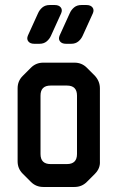

<svg xmlns="http://www.w3.org/2000/svg" viewBox="-20 -734 467 763"><path d="M103 -11Q123 9 152 9H276Q305 9 325 -11L357 -43Q379 -65 377 -93V-383Q377 -411 357 -433L325 -465Q305 -485 276 -485H152Q123 -485 103 -465L70 -432Q50 -412 50 -383V-93Q50 -64 70 -44ZM141 -122V-354Q141 -394 181 -394H246Q286 -394 286 -354V-122Q286 -82 246 -82H181Q141 -82 141 -122ZM242 -560H263Q280 -560 291.5 -569.5Q303 -579 309 -593L349 -681Q355 -695 347.5 -704.5Q340 -714 324 -714H303Q286 -714 274.5 -704.5Q263 -695 257 -681L217 -593Q211 -579 218.5 -569.5Q226 -560 242 -560ZM116 -560H137Q154 -560 165.5 -569.5Q177 -579 183 -593L223 -681Q229 -695 221.5 -704.5Q214 -714 198 -714H177Q160 -714 148.5 -704.5Q137 -695 131 -681L91 -593Q85 -579 92.5 -569.5Q100 -560 116 -560Z"/></svg>

Font: WD-XL Lubrifont TC
Style: Regular
Weight: 400
Designer: [WD-XL Lubrifont] Copyright 2020-2022 (c) NightFurySL2001, Skr-ZERO; [ZCOOL QingKe HuangYou] Copyright 2018-2022 (c) The
Version: Version 2.001;hotconv 1.1.1;makeotfexe 2.6.0